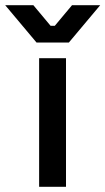

<svg xmlns="http://www.w3.org/2000/svg" viewBox="-74 -716 404 736"><path d="M76 0H179V-493H76ZM-54 -696 66 -553H190L310 -696H202L136 -617H120L54 -696Z"/></svg>

Font: Meta Space Medium
Style: Regular
Weight: 500
Designer: Meta Pool / Florian Karsten
Foundry: Meta Pool / Florian Karsten
Version: Version 2.000;Glyphs 3.1.1 (3137)